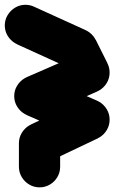

<svg xmlns="http://www.w3.org/2000/svg" viewBox="108 -553 485 815"><g transform="rotate(-90 350.5 -145.5)"><path d="M-37.3 -220Q-37.3 -196.3 -25.5 -176.3Q-13.7 -156.3 6.3 -144.5Q26.3 -132.7 50 -132.7Q73.7 -132.7 93.7 -144.5Q113.7 -156.3 125.7 -176.3Q137.7 -196.3 137.7 -220Q137.7 -243.7 125.7 -263.7Q113.7 -283.7 93.7 -295.7Q73.7 -307.7 50 -307.7Q26.3 -307.7 6.3 -295.7Q-13.7 -283.7 -25.5 -263.7Q-37.3 -243.7 -37.3 -220Z M50 -307.7V-132.7H150V-307.7Z M62.7 -220Q62.7 -196.3 74.5 -176.3Q86.3 -156.3 106.3 -144.5Q126.3 -132.7 150 -132.7Q173.7 -132.7 193.7 -144.5Q213.7 -156.3 225.7 -176.3Q237.7 -196.3 237.7 -220Q237.7 -243.7 225.7 -263.7Q213.7 -283.7 193.7 -295.7Q173.7 -307.7 150 -307.7Q126.3 -307.7 106.3 -295.7Q86.3 -283.7 74.5 -263.7Q62.7 -243.7 62.7 -220Z M229 -257.7 71 -182.3 171 27.7 329 -47.7Z M162.7 -10Q162.7 13.7 174.5 33.7Q186.3 53.7 206.3 65.5Q226.3 77.3 250 77.3Q273.7 77.3 293.7 65.5Q313.7 53.7 325.7 33.7Q337.7 13.7 337.7 -10Q337.7 -33.7 325.7 -53.7Q313.7 -73.7 293.7 -85.7Q273.7 -97.7 250 -97.7Q226.3 -97.7 206.3 -85.7Q186.3 -73.7 174.5 -53.7Q162.7 -33.7 162.7 -10Z M169.7 -45 330.3 25 430.3 -205 269.7 -275Z M262.7 -240Q262.7 -216.3 274.5 -196.3Q286.3 -176.3 306.3 -164.5Q326.3 -152.7 350 -152.7Q373.7 -152.7 393.7 -164.5Q413.7 -176.3 425.7 -196.3Q437.7 -216.3 437.7 -240Q437.7 -263.7 425.7 -283.7Q413.7 -303.7 393.7 -315.7Q373.7 -327.7 350 -327.7Q326.3 -327.7 306.3 -315.7Q286.3 -303.7 274.5 -283.7Q262.7 -263.7 262.7 -240Z M430.3 -275 269.7 -205 369.7 25 530.3 -45Z M362.7 -10Q362.7 13.7 374.5 33.7Q386.3 53.7 406.3 65.5Q426.3 77.3 450 77.3Q473.7 77.3 493.7 65.5Q513.7 53.7 525.7 33.7Q537.7 13.7 537.7 -10Q537.7 -33.7 525.7 -53.7Q513.7 -73.7 493.7 -85.7Q473.7 -97.7 450 -97.7Q426.3 -97.7 406.3 -85.7Q386.3 -73.7 374.5 -53.7Q362.7 -33.7 362.7 -10Z M410.7 -88.3 489.3 68.3 589.3 18.3 510.7 -138.3Z M462.7 -60Q462.7 -36.3 474.5 -16.3Q486.3 3.7 506.3 15.5Q526.3 27.3 550 27.3Q573.7 27.3 593.7 15.5Q613.7 3.7 625.7 -16.3Q637.7 -36.3 637.7 -60Q637.7 -83.7 625.7 -103.7Q613.7 -123.7 593.7 -135.7Q573.7 -147.7 550 -147.7Q526.3 -147.7 506.3 -135.7Q486.3 -123.7 474.5 -103.7Q462.7 -83.7 462.7 -60Z M470.3 -96.3 629.7 -23.7 729.7 -243.7 570.3 -316.3Z M562.7 -280Q562.7 -256.3 574.5 -236.3Q586.3 -216.3 606.3 -204.5Q626.3 -192.7 650 -192.7Q673.7 -192.7 693.7 -204.5Q713.7 -216.3 725.7 -236.3Q737.7 -256.3 737.7 -280Q737.7 -303.7 725.7 -323.7Q713.7 -343.7 693.7 -355.7Q673.7 -367.7 650 -367.7Q626.3 -367.7 606.3 -355.7Q586.3 -343.7 574.5 -323.7Q562.7 -303.7 562.7 -280Z"/></g></svg>

Font: Linefont Thin
Style: Regular
Weight: 100
Monospace: yes
Version: Version 3.002;gftools[0.9.33]